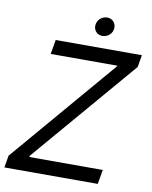

<svg xmlns="http://www.w3.org/2000/svg" viewBox="-95 -931 791 1000"><g transform="rotate(10 300.0 -431.0)"><path d="M-2 0H492L505 -76H117L118 -83L591 -636L602 -700H146L133 -624H485L484 -620L9 -64ZM381 -763C410 -763 436 -785 436 -817C436 -842 417 -862 391 -862C362 -862 336 -839 336 -808C336 -783 355 -763 381 -763Z"/></g></svg>

Font: Fixel Display 20240404
Style: Italic
Weight: 400
Italic angle: -10°
Designer: AlfaBravo + MacPaw
Foundry: Kyrylo Tkachov, Marchela Mozhyna, Serhii Makarenko, Maria Weinstein, Zakhar Kryvoshyya
Version: Version 1.211;Glyphs 3.2 (3225)